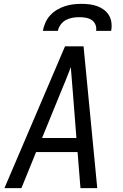

<svg xmlns="http://www.w3.org/2000/svg" viewBox="-20 -975 640 995"><path d="M3 0 317 -735H413L484 0H397L382 -187H167L91 0ZM198 -260H376L358 -490Q355 -524 352.5 -558Q350 -592 347 -627Q334 -592 320 -558Q306 -524 292 -490ZM202 -815Q206 -836 215 -857Q224 -878 239.5 -895Q255 -912 275 -924Q295 -936 316.5 -943Q338 -950 359.5 -952.5Q381 -955 402 -955Q424 -955 444.5 -952.5Q465 -950 484 -943Q503 -936 519 -924Q535 -912 545 -895Q555 -878 557.5 -857Q560 -836 556 -815H478Q481 -832 474.5 -847.5Q468 -863 455 -871.5Q442 -880 425 -883Q408 -886 391 -886Q374 -886 356 -883Q338 -880 322 -871.5Q306 -863 294.5 -847.5Q283 -832 280 -815Z"/></svg>

Font: Iosevka SS04 Extended Oblique
Style: Regular
Weight: 400
Width: 7
Italic angle: -9°
Monospace: yes
Designer: Belleve Invis
Foundry: Belleve Invis
Version: Version 19.0.0; ttfautohint (v1.8.4)